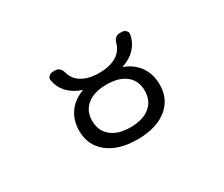

<svg xmlns="http://www.w3.org/2000/svg" viewBox="-94 -788 1189 1019"><g transform="rotate(-30 500.0 -279.0)"><path d="M342.8 -216.8Q342.8 -155.3 385.3 -120.1Q427.7 -85 503.9 -85Q580.1 -85 622.6 -120.1Q665 -155.3 665 -216.8Q665 -277.3 623 -311.5Q581.1 -345.7 504.4 -345.7Q427.7 -345.7 385.3 -311Q342.8 -276.4 342.8 -216.8ZM256.8 -204.1Q256.8 -274.4 295.9 -323.2Q329.1 -363.3 380.9 -381.8Q381.8 -381.8 381.8 -382.8Q381.8 -383.8 380.9 -383.8Q327.1 -402.3 294.9 -438.5Q267.6 -468.8 259.8 -512.7Q256.8 -526.4 267.1 -536.6Q277.3 -546.9 292 -546.9H307.6Q322.3 -546.9 332.5 -537.1Q342.8 -527.3 346.7 -512.7Q355.5 -475.6 385.7 -451.2Q428.7 -418 503.9 -418Q579.1 -418 622.1 -451.2Q652.3 -475.6 661.1 -512.7Q665 -527.3 675.3 -537.1Q685.5 -546.9 700.2 -546.9H715.8Q729.5 -546.9 739.7 -536.6Q750 -526.4 747.1 -512.7Q739.3 -468.8 711.9 -438.5Q680.7 -402.3 627 -384.8Q626 -384.8 626 -383.8Q626 -382.8 627 -382.8Q678.7 -364.3 711.9 -323.2Q750 -274.4 750 -204.1Q750 -115.2 684.1 -63Q618.2 -10.7 503.9 -10.7Q389.6 -10.7 323.2 -63Q256.8 -115.2 256.8 -204.1Z"/></g></svg>

Font: Rounded-L Mgen+ 2m regular
Style: Regular
Weight: 400
Designer: [Source Han Sans]
Ryoko NISHIZUKA  (kana & ideographs); Paul D. Hunt (Latin, Greek & Cyrillic); Wenlong ZHANG  (bopomofo
Version: Version 1.059.20150602